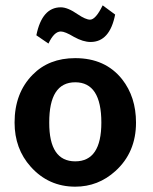

<svg xmlns="http://www.w3.org/2000/svg" viewBox="-20 -682 568 714"><path d="M259.8 -465.8Q371.6 -465.8 434.1 -387.2Q485.8 -321.3 485.8 -226.1Q485.8 -115.2 409.2 -45.9Q345.2 12.2 259.8 12.2Q160.6 12.2 94.2 -62Q34.2 -128.9 34.2 -226.1Q34.2 -335.9 101.1 -403.8Q161.6 -465.8 259.8 -465.8ZM259.8 -82Q356.9 -82 356.9 -226.1Q356.9 -376 259.8 -376Q162.6 -376 163.1 -226.1Q162.6 -82 259.8 -82ZM408.2 -627.9Q388.2 -525.9 316.9 -525.9Q289.1 -525.9 254.9 -544.9Q221.7 -564.9 206.1 -564.9Q181.2 -564.9 160.2 -520L115.2 -550.8Q136.2 -654.8 206.1 -654.8Q231.9 -654.8 269 -628.9Q298.8 -608.9 314.9 -608.9Q335.9 -608.9 361.8 -662.1Z"/></svg>

Font: Tajawal
Style: Bold
Weight: 700
Designer: Boutros Fonts
Foundry: Created by Boutros International 2017
Version: Version 1.700